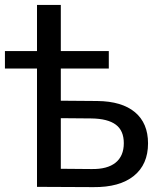

<svg xmlns="http://www.w3.org/2000/svg" viewBox="-20 -762 654 783"><path d="M130.9 0V-742H228V-351.3L376.9 -350.1Q477.1 -349 530.4 -304.4Q583.7 -259.7 583.7 -177.4Q583.7 -91.3 525.7 -44.6Q467.7 2.1 361 1.1ZM484.9 -178.1Q484.9 -229.4 452.3 -253.6Q419.7 -277.9 353.6 -279L228 -280.1V-73.7L353.6 -72.6Q417.9 -71.6 451.4 -98.7Q484.9 -125.9 484.9 -178.1ZM0.1 -553.7H423.7V-482.4H0.1Z"/></svg>

Font: iiserrat Thin
Style: Regular
Weight: 100
Designer: Akira Ohta
Foundry: Akira Ohta
Version: Version 1.200;Glyphs 3.3.1 (3343)